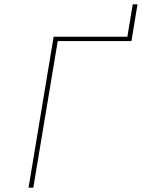

<svg xmlns="http://www.w3.org/2000/svg" viewBox="-20 -868 656 888"><path d="M228 -698H569L594 -848H616L588 -678H247L134 0H112Z"/></svg>

Font: IBM Plex Mono Thin
Style: Italic
Weight: 100
Italic angle: -9°
Monospace: yes
Designer: Mike Abbink, Paul van der Laan, Pieter van Rosmalen
Foundry: Bold Monday
Version: Version 2.3